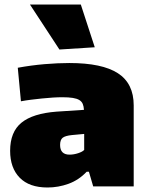

<svg xmlns="http://www.w3.org/2000/svg" viewBox="-20 -828 661 853"><path d="M191 5Q110 5 67.5 -38.5Q25 -82 25 -158Q25 -242 75.5 -283Q126 -324 231 -332L353 -340Q352 -356 347.5 -366.5Q343 -377 332.5 -383.5Q322 -390 303.5 -393Q285 -396 257 -396Q237 -396 214 -394.5Q191 -393 166.5 -390.5Q142 -388 118 -385Q94 -382 73 -378L59 -527Q119 -538 178 -543Q237 -548 288 -548Q434 -548 504 -502.5Q574 -457 574 -360V0H394L375 -65H365Q330 -28 284.5 -11.5Q239 5 191 5ZM289 -141Q308 -141 327.5 -147.5Q347 -154 354 -162V-233L300 -228Q270 -225 258.5 -216Q247 -207 247 -184Q247 -141 289 -141ZM244 -608 113 -808H339L401 -618Z"/></svg>

Font: Plata Sans Black
Style: Regular
Weight: 900
Designer: Pablo Impallari, Andres Torresi, & Cristiano Sobral
Foundry: Pablo Impallari, Andres Torresi, & Cristiano Sobral
Version: Version 1.00;December 28, 2019;FontCreator 12.0.0.2547 64-bi